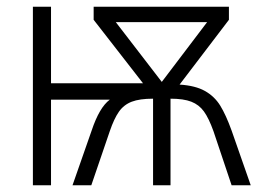

<svg xmlns="http://www.w3.org/2000/svg" viewBox="-20 -552 772 572"><path d="M662 -493 515 -300Q562 -297 590.5 -281Q619 -265 636 -237.5Q653 -210 670 -163L727 0H670L616 -161Q602 -200 587.5 -220Q573 -240 550 -249Q527 -258 488 -258V0H436V-258Q396 -258 372.5 -249Q349 -240 334.5 -219.5Q320 -199 307 -161L252 0H196L253 -163Q276 -232 307 -255H132V0H78V-532H132V-304H406L259 -493V-532H662ZM325 -486 462 -308 597 -486Z"/></svg>

Font: Noto Sans UI NarrowLight
Style: Regular
Weight: 300
Width: 4
Designer: Monotype Design Team
Foundry: Monotype Imaging Inc.
Version: Version 1.001